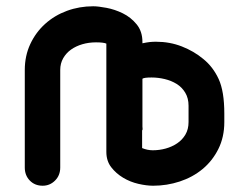

<svg xmlns="http://www.w3.org/2000/svg" viewBox="-20 -583 753 612"><path d="M695 -194Q695 -146 676 -108Q657 -70 625.5 -44Q594 -18 553 -4.5Q512 9 468 9Q447 9 421 3Q395 -3 372.5 -16.5Q350 -30 334.5 -50Q319 -70 319 -99V-444Q310 -448 286 -448Q263 -448 242.5 -442Q222 -436 206.5 -425Q191 -414 181.5 -397.5Q172 -381 172 -360V-49Q172 -24 155.5 -7.5Q139 9 116 9Q91 9 75 -7.5Q59 -24 59 -49V-360Q59 -405 76.5 -442.5Q94 -480 124 -507Q154 -534 193.5 -548.5Q233 -563 277 -563Q293 -563 319.5 -558Q346 -553 371.5 -540.5Q397 -528 415.5 -505.5Q434 -483 434 -449V-445Q448 -448 457.5 -449Q467 -450 477 -450Q521 -450 559.5 -435Q598 -420 628 -395Q659 -370 677 -331Q695 -292 695 -221ZM581 -246Q581 -270 570.5 -287.5Q560 -305 543 -315.5Q526 -326 505 -331Q484 -336 463 -336Q439 -336 434 -332V-180Q434 -175 434.5 -172.5Q435 -170 433 -167V-111Q450 -104 467 -104Q488 -104 508 -109.5Q528 -115 544.5 -126Q561 -137 571 -154Q581 -171 581 -194Z"/></svg>

Font: VDS
Style: Bold
Weight: 700
Designer: artmaker
Foundry: artmaker
Version: Version 1.000 2009 initial release